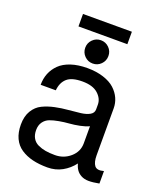

<svg xmlns="http://www.w3.org/2000/svg" viewBox="-150 -894 843 1011"><g transform="rotate(20 271.5 -388.0)"><path d="M210 -637.2Q210 -664.1 229 -683.1Q248 -702.1 274.9 -702.1Q301.8 -702.1 320.8 -683.1Q339.8 -664.1 339.8 -637.2Q339.8 -609.9 320.8 -590.8Q301.8 -571.8 274.9 -571.8Q248 -571.8 229 -590.8Q210 -609.9 210 -637.2ZM524.9 -60.1V9.8Q490.2 16.6 465.8 16.4Q441.4 16.1 424.3 6.8Q407.2 -2.4 397.5 -16.4Q387.7 -30.3 382.3 -50.8Q356.4 -16.6 319.6 3.7Q282.7 23.9 237.8 23.9Q190.9 23.9 154.1 14.9Q117.2 5.9 88.6 -13.2Q60.1 -32.2 44.9 -64.5Q29.8 -96.7 29.8 -141.1Q29.8 -187.5 48.8 -219Q67.9 -250.5 98.4 -265.1Q128.9 -279.8 165.5 -287.6Q202.1 -295.4 239 -298.3Q275.9 -301.3 306.4 -305.2Q336.9 -309.1 356 -320.1Q375 -331.1 375 -351.1V-377.9Q375 -411.6 345.5 -438.2Q315.9 -464.8 257.8 -464.8Q198.2 -464.8 171.6 -440.9Q145 -417 141.1 -373H56.2Q56.2 -408.2 68.1 -437.7Q80.1 -467.3 103.8 -490.5Q127.4 -513.7 167 -526.9Q206.5 -540 257.8 -540Q308.6 -540 348.6 -527.1Q388.7 -514.2 412.4 -492.4Q436 -470.7 448 -444.1Q460 -417.5 460 -388.2V-125Q460 -86.4 473.9 -68.1Q487.8 -49.8 524.9 -60.1ZM375 -161.1V-256.8Q355 -247.1 324.7 -241Q294.4 -234.9 267.3 -232.9Q240.2 -231 211.7 -225.8Q183.1 -220.7 162.4 -212.9Q141.6 -205.1 128.4 -186.8Q115.2 -168.5 115.2 -141.1Q115.2 -114.3 126 -95.9Q136.7 -77.6 156.7 -68.1Q176.8 -58.6 199.7 -54.7Q222.7 -50.8 252.9 -50.8Q302.2 -50.8 338.6 -82.5Q375 -114.3 375 -161.1ZM412.1 -799.8V-730H138.2V-799.8Z"/></g></svg>

Font: Miedinger*
Style: Book
Weight: 400
Version: Version 001.000